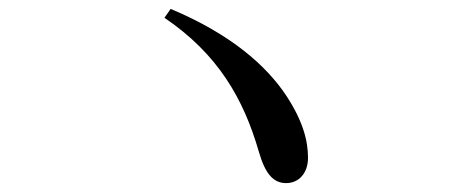

<svg xmlns="http://www.w3.org/2000/svg" viewBox="-20 -574 1040 432"><path d="M624 -162C651 -162 673 -183 673 -219C673 -257 662 -301 624 -359C580 -425 502 -496 364 -554L350 -534C471 -452 528 -351 562 -234C577 -181 596 -162 624 -162Z"/></svg>

Font: Source Han Serif SC Medium
Style: Regular
Weight: 500
Designer: Ryoko NISHIZUKA 西塚涼子 (kana & ideographs); Frank Grießhammer (Latin, Greek & Cyrillic); Wenlong ZHANG 张文龙 (bopomofo); San
Foundry: Adobe
Version: Version 2.003;hotconv 1.1.1;makeotfexe 2.6.0